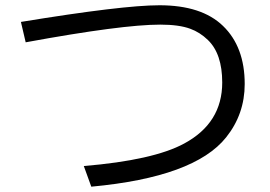

<svg xmlns="http://www.w3.org/2000/svg" viewBox="-20 -723 1020 726"><path d="M59.1 -640.1Q443.4 -703.1 583 -703.1Q742.7 -703.1 823.2 -625Q905.3 -545.9 905.3 -405.3Q905.3 -291.5 835 -203.6Q715.3 -53.2 325.2 -17.1L296.9 -95.2Q560.1 -117.2 676.3 -180.2Q820.3 -257.8 820.3 -411.1Q820.3 -519.5 766.1 -571.8Q735.8 -601.1 699.2 -614.3Q657.2 -629.9 585.9 -629.9Q441.4 -629.9 77.1 -563Z"/></svg>

Font: FORM UDPGothic
Style: Regular
Weight: 400
Foundry: Pronama LLC
Version: Version 1.05101